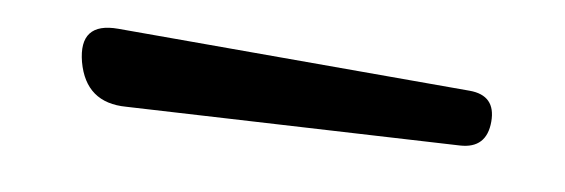

<svg xmlns="http://www.w3.org/2000/svg" viewBox="-28 -549 1056 359"><g transform="rotate(10 500.0 -369.5)"><path d="M120 -367Q101 -440 176 -440H843Q893 -440 893 -390Q893 -339 843 -336L216 -299Q140 -293 120 -367Z"/></g></svg>

Font: MaokenZhuyuanTi
Style: Regular
Weight: 400
Designer: Fontworks Inc & LongZhuTi team: ZERO子、时光羊、荆南、频凡、刘鹏、Little White Dog、帆影Magmeta、奈白不弍、白日月球、ChaoTawei、雨三（排名不分先后）
Version: Version 1.000; 20230222